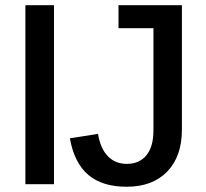

<svg xmlns="http://www.w3.org/2000/svg" viewBox="-20 -708 791 738"><path d="M187.5 -688V0H77.6V-688ZM466.8 9.8Q373 9.8 319.3 -35.9Q265.6 -81.5 248.5 -176.3L356.9 -193.4Q365.7 -137.7 394.3 -107.9Q422.9 -78.1 467.8 -78.1Q515.6 -78.1 542.7 -111.1Q569.8 -144 569.8 -207V-599.6H435.5V-688H679.2V-209.5Q679.2 -106.9 622.8 -48.6Q566.4 9.8 466.8 9.8Z"/></svg>

Font: Arimo Medium
Style: Regular
Weight: 500
Designer: Steve Matteson
Foundry: Monotype Imaging Inc.
Version: Version 1.33